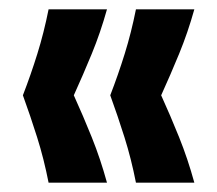

<svg xmlns="http://www.w3.org/2000/svg" viewBox="-20 -472 465 411"><path d="M84 -81Q74 -132 59.5 -178Q45 -224 29 -268Q46 -312 60 -357Q74 -402 84 -452H209Q195 -402 176.5 -357Q158 -312 138 -268Q158 -224 176.5 -178Q195 -132 209 -81ZM271 -81Q261 -132 246.5 -178Q232 -224 216 -268Q233 -312 247 -357Q261 -402 271 -452H396Q382 -402 363.5 -357Q345 -312 325 -268Q345 -224 363.5 -178Q382 -132 396 -81Z"/></svg>

Font: Bricolage Grotesque 72pt SemiBold
Style: Regular
Weight: 600
Version: Version 1.001;gftools[0.9.33.dev8+g029e19f]